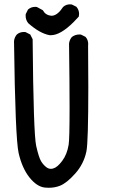

<svg xmlns="http://www.w3.org/2000/svg" viewBox="-20 -866 540 896"><path d="M91.8 -716.8Q94.7 -716.8 99.1 -716.3L121.1 -705.1L132.3 -683.1Q136.2 -239.7 148.9 -185.1Q161.1 -130.9 171.9 -113.3Q182.6 -95.7 197.3 -85Q206.5 -78.1 217.8 -78.1Q223.1 -78.1 229 -80.1Q247.6 -85 270.3 -115.2Q293 -145.5 300.3 -190.4Q304.7 -216.3 304.7 -365.2Q304.7 -478.5 302.2 -662.1V-662.6Q304.2 -680.2 315.4 -693.4Q331.1 -705.1 350.6 -705.1Q353.5 -705.1 357.9 -704.6L379.4 -693.8L379.9 -692.9Q391.6 -679.7 391.6 -660.2Q391.6 -657.2 391.1 -654.3Q392.1 -545.9 392.1 -460.4Q392.1 -203.1 383.3 -159.7Q371.1 -101.1 331.1 -56.2Q291 -11.2 259.3 1Q235.4 10.3 207.5 10.3Q198.2 10.3 189 9.3Q151.4 4.9 117.2 -38.3Q83 -81.5 66.9 -151.9Q51.3 -221.2 45.4 -673.8V-674.3Q47.4 -691.9 58.6 -705.1Q72.3 -716.8 91.8 -716.8ZM99.6 -793Q99.6 -795.9 100.1 -800.3L110.8 -821.8L111.8 -822.3Q125 -834 144.5 -834Q147.5 -834 151.9 -833.5L179.7 -818.4Q184.1 -811 188 -806.6Q198.7 -795.9 213.4 -793.5Q216.8 -792.5 220 -792.5Q223.1 -792.5 226.6 -793Q251 -797.4 274.4 -833.5Q282.7 -840.8 291 -843.3Q299.3 -845.7 304.9 -845.7Q310.5 -845.7 314.9 -845.2L336.4 -834.5Q349.1 -819.8 349.1 -800.8Q349.1 -795.9 347.7 -788.6Q335 -774.4 323.7 -763.2Q262.2 -701.7 217.3 -701.7Q213.9 -701.7 211.9 -701.7Q165.5 -710 111.3 -758.3Q99.6 -773.4 99.6 -793Z"/></svg>

Font: Bakudai
Style: Medium
Weight: 500
Version: Version 1.48